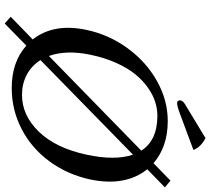

<svg xmlns="http://www.w3.org/2000/svg" viewBox="-59 -801 900 822"><g transform="rotate(90 391.0 -390.0)"><path d="M571.3 -819.8Q609.4 -800.3 622.1 -768.1L465.8 -710Q434.1 -698.2 421.4 -698.2Q415 -698.2 411.9 -702.6Q408.7 -707 409.7 -712.9Q412.1 -724.1 429.2 -733.9ZM80.6 40 51.8 14.2 148.9 -80.1Q78.1 -169.9 107.9 -310.1Q128.4 -406.7 186.8 -486.6Q245.1 -566.4 327.4 -612.3Q409.7 -658.2 498 -658.2Q607.9 -658.2 678.7 -597.2L753.4 -669.9L782.2 -646L704.6 -570.3Q740.7 -525.9 752.4 -465.8Q764.2 -405.8 749 -329.1Q728 -230 671.6 -152.8Q615.2 -75.7 533.2 -33Q451.2 9.8 356.9 9.8Q245.1 9.8 175.3 -52.7ZM475.6 -613.8Q445.8 -613.8 415.8 -604.2Q385.7 -594.7 355 -573Q324.2 -551.3 297.9 -519Q271.5 -486.8 249.3 -437.5Q227.1 -388.2 214.4 -327.1Q192.9 -224.1 219.7 -149.4L625 -544.9Q581.1 -613.8 475.6 -613.8ZM642.1 -509.3 237.3 -113.3Q261.7 -74.7 300.3 -54.4Q338.9 -34.2 386.2 -34.2Q474.1 -34.2 543.9 -106.4Q613.8 -178.7 642.1 -310.1Q668.5 -432.6 642.1 -509.3Z"/></g></svg>

Font: Linux Biolinum G
Style: Italic
Weight: 400
Italic angle: -12°
Designer: Philipp H. Poll
Foundry: Philipp H. Poll
Version: Version 0.5.1